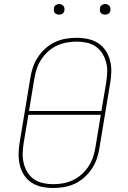

<svg xmlns="http://www.w3.org/2000/svg" viewBox="-20 -932 640 960"><path d="M246 8Q217 8 189 2Q161 -4 138.5 -18.5Q116 -33 101 -55.5Q86 -78 79.5 -105Q73 -132 73 -160.5Q73 -189 78 -218L132 -544Q136 -570 145 -596.5Q154 -623 170 -647Q186 -671 208 -690.5Q230 -710 256 -722Q282 -734 309.5 -738.5Q337 -743 363 -743Q392 -743 420 -737Q448 -731 470.5 -716.5Q493 -702 508 -679.5Q523 -657 530 -630Q537 -603 536.5 -574.5Q536 -546 531 -517L477 -191Q473 -165 464 -138.5Q455 -112 439 -88Q423 -64 401 -44.5Q379 -25 353 -13Q327 -1 299.5 3.5Q272 8 246 8ZM487 -377 511 -520Q515 -546 516 -571.5Q517 -597 510.5 -621Q504 -645 491 -665.5Q478 -686 458.5 -699.5Q439 -713 414 -718.5Q389 -724 363 -724Q339 -724 314 -719.5Q289 -715 265 -704Q241 -693 221 -675Q201 -657 186.5 -635Q172 -613 164 -589Q156 -565 152 -541L125 -377ZM247 -11Q271 -11 295.5 -15.5Q320 -20 344 -31Q368 -42 388 -60Q408 -78 422.5 -100Q437 -122 445 -146Q453 -170 457 -194L484 -358H122L98 -215Q94 -189 93.5 -163.5Q93 -138 99 -114Q105 -90 118 -69.5Q131 -49 150.5 -35.5Q170 -22 195.5 -16.5Q221 -11 247 -11ZM505 -859Q499 -859 493.5 -861Q488 -863 484 -867.5Q480 -872 479.5 -878.5Q479 -885 480 -891Q480 -896 482.5 -900Q485 -904 489 -906.5Q493 -909 497 -910.5Q501 -912 506 -912Q512 -912 517.5 -909.5Q523 -907 527 -902.5Q531 -898 532 -891.5Q533 -885 532 -879Q531 -874 528.5 -870Q526 -866 522.5 -863.5Q519 -861 514.5 -860Q510 -859 505 -859ZM275 -859Q269 -859 263.5 -861Q258 -863 254 -867.5Q250 -872 249.5 -878.5Q249 -885 250 -891Q250 -896 252.5 -900Q255 -904 259 -906.5Q263 -909 267 -910.5Q271 -912 276 -912Q282 -912 287.5 -909.5Q293 -907 297 -902.5Q301 -898 302 -891.5Q303 -885 302 -879Q301 -874 298.5 -870Q296 -866 292.5 -863.5Q289 -861 284.5 -860Q280 -859 275 -859Z"/></svg>

Font: Iosevka HT Thin Extended
Style: Italic
Weight: 100
Width: 7
Italic angle: -9°
Monospace: yes
Designer: Belleve Invis
Foundry: Belleve Invis
Version: Version 32.3.0; ttfautohint (v1.8.4)